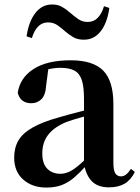

<svg xmlns="http://www.w3.org/2000/svg" viewBox="-20 -821 625 857"><path d="M186.6 16.2Q124.2 16.2 83.8 -19.4Q43.3 -54.9 43.3 -117.6Q43.3 -161.2 62 -193.6Q80.7 -226.1 125.1 -251.5Q169.6 -277 245.4 -297.9Q284.8 -309.4 334.4 -322Q384 -334.6 424 -344.4V-318.9Q384 -308.9 344 -297.6Q303.9 -286.4 277.1 -276.7Q223.3 -254.9 196.1 -220.6Q168.8 -186.4 168.8 -135.9Q168.8 -90.4 191.1 -67.9Q213.3 -45.3 250 -45.3Q266.3 -45.3 284.7 -52.6Q303.1 -59.9 327.4 -79.7Q351.8 -99.4 385.3 -135.5L400.8 -82.4H365.7Q336.6 -50.6 311.2 -28.7Q285.7 -6.8 256.4 4.7Q227 16.2 186.6 16.2ZM466.1 15.2Q414.6 15.2 387.9 -14.2Q361.2 -43.6 354.9 -94V-96.5V-381.4Q354.9 -434.7 344.8 -464.5Q334.7 -494.3 311.6 -506.3Q288.5 -518.3 250 -518.3Q224.4 -518.3 197.3 -512.2Q170.2 -506.1 133.8 -491.2L196.1 -516.3L185.9 -439.2Q183.3 -395.9 164.6 -378Q145.8 -360.2 120.3 -360.2Q71.1 -360.2 59.2 -406.5Q68.9 -473.5 129.4 -512.7Q189.9 -551.9 295.1 -551.9Q395.4 -551.9 440.7 -505.9Q486.1 -459.8 486.1 -356.2V-94.8Q486.1 -60.3 494.8 -47Q503.6 -33.8 519.7 -33.8Q531.3 -33.8 541.3 -40.9Q551.3 -48.1 564.7 -67.2L581.9 -53.4Q564 -17.5 536.2 -1.1Q508.4 15.2 466.1 15.2ZM98.6 -658.7Q108.1 -724.3 137.6 -762.6Q167.1 -801 212.6 -801Q238.9 -801 257.9 -789.8Q276.9 -778.6 292.6 -764.6Q311.1 -748.5 329.4 -735.7Q347.7 -723 371.8 -723Q397.8 -723 416 -741.3Q434.2 -759.6 444.2 -793.3L468.1 -785.5Q458.7 -718.5 429.2 -681.1Q399.7 -643.8 354.6 -643.8Q326.6 -643.8 308.1 -654.5Q289.6 -665.1 273.4 -678.9Q255.2 -695.2 237 -708.1Q218.7 -721 194.2 -721Q168.2 -721 150.4 -702.9Q132.6 -684.9 122.3 -651Z"/></svg>

Font: Noto Serif HK ExtraLight
Style: Regular
Weight: 200
Designer: Ryoko NISHIZUKA 西塚涼子 (kana & ideographs); Frank Grießhammer (Latin, Greek & Cyrillic); Wenlong ZHANG 张文龙 (bopomofo); San
Foundry: Adobe
Version: Version 2.002-H1;hotconv 1.1.0;makeotfexe 2.6.0